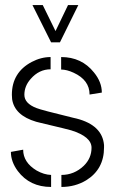

<svg xmlns="http://www.w3.org/2000/svg" viewBox="-20 -740 450 765"><path d="M109.4 -719.7H150.4L201.2 -616.2L251 -719.7H292L218.8 -571.3H183.6ZM23.4 -134.8 72.3 -143.6Q72.3 -92.8 126 -60.5Q155.3 -43.9 183.6 -43V4.9Q98.6 4.9 50.8 -58.6Q23.4 -95.7 23.4 -134.8ZM27.3 -362.3Q27.3 -451.2 106.4 -493.2Q143.6 -512.7 181.6 -512.7V-463.9Q135.7 -463.9 102.5 -425.8Q77.1 -397.5 77.1 -362.3Q77.1 -328.1 125 -309.6Q143.6 -301.8 272.5 -270.5Q279.3 -268.6 285.2 -267.6Q387.7 -241.2 394.5 -162.1Q394.5 -157.2 394.5 -152.3Q394.5 -65.4 323.2 -21.5Q279.3 4.9 224.6 4.9V-43Q275.4 -43 313.5 -79.1Q344.7 -109.4 344.7 -151.4Q344.7 -195.3 263.7 -220.7Q258.8 -222.7 139.6 -251Q130.9 -252.9 124 -254.9Q38.1 -280.3 28.3 -344.7Q27.3 -353.5 27.3 -362.3ZM223.6 -462.9V-512.7Q305.7 -512.7 354.5 -451.2Q385.7 -413.1 385.7 -371.1L336.9 -363.3Q336.9 -420.9 273.4 -450.2Q246.1 -462.9 223.6 -462.9Z"/></svg>

Font: Post No Bills Colombo
Style: Regular
Weight: 500
Designer: Kosala Senevirathne, Siva Puranthara, Lasantha Premarathna, Tharique Azeez
Foundry: Mooniak
Version: Version 1.220 ; ttfautohint (v1.5)